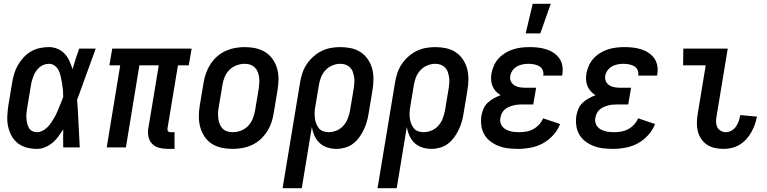

<svg xmlns="http://www.w3.org/2000/svg" viewBox="-20 -776 4040 1011"><path d="M175 8Q146 8 120 1Q94 -6 73.5 -22Q53 -38 40.5 -61.5Q28 -85 22.5 -111Q17 -137 18.5 -165Q20 -193 24 -221L44 -341Q48 -365 55 -388.5Q62 -412 74.5 -433.5Q87 -455 104.5 -474Q122 -493 144 -505.5Q166 -518 190 -523Q214 -528 238 -528Q262 -528 284 -518.5Q306 -509 321 -492.5Q336 -476 345.5 -455Q355 -434 362 -412Q370 -439 378.5 -466Q387 -493 397 -520H484Q459 -453 435 -385Q411 -317 386 -250Q391 -188 393.5 -125.5Q396 -63 400 0H313Q313 -24 312.5 -47.5Q312 -71 313 -95Q301 -76 287.5 -57.5Q274 -39 256 -24Q238 -9 217 -0.5Q196 8 175 8ZM175 -80Q189 -80 203 -87Q217 -94 228.5 -105Q240 -116 248.5 -129Q257 -142 265 -155Q273 -168 279 -182Q285 -196 291 -210Q297 -224 302.5 -238Q308 -252 313 -266Q313 -284 311.5 -301.5Q310 -319 307 -336Q304 -353 300.5 -370Q297 -387 290 -402.5Q283 -418 269.5 -429Q256 -440 238 -440Q225 -440 212 -435.5Q199 -431 188.5 -422Q178 -413 170 -401.5Q162 -390 157 -377.5Q152 -365 148.5 -352.5Q145 -340 143 -327L123 -207Q121 -194 119.5 -180Q118 -166 119 -153Q120 -140 123 -127Q126 -114 132 -103Q138 -92 149.5 -86Q161 -80 175 -80Z M899 8H865Q841 8 819 2.5Q797 -3 782 -18Q767 -33 762 -55Q757 -77 761 -100L816 -432H714L643 0H542L613 -432H556L571 -520H989L974 -432H917L862 -100Q862 -96 862 -92Q862 -88 864.5 -85Q867 -82 871 -81Q875 -80 880 -80H899Z M1205 8Q1175 8 1147 2Q1119 -4 1096 -18.5Q1073 -33 1057.5 -56Q1042 -79 1034.5 -106Q1027 -133 1027 -162.5Q1027 -192 1032 -221L1052 -341Q1056 -366 1065 -391Q1074 -416 1088.5 -438.5Q1103 -461 1123.5 -479Q1144 -497 1168.5 -508Q1193 -519 1218 -523.5Q1243 -528 1268 -528Q1298 -528 1326 -522Q1354 -516 1377 -501.5Q1400 -487 1416 -464Q1432 -441 1439.5 -414Q1447 -387 1446.5 -357.5Q1446 -328 1441 -299L1421 -179Q1417 -154 1408.5 -129Q1400 -104 1385 -81.5Q1370 -59 1350 -41Q1330 -23 1305.5 -12Q1281 -1 1255.5 3.5Q1230 8 1205 8ZM1205 -80Q1227 -80 1248.5 -88Q1270 -96 1286 -112.5Q1302 -129 1310.5 -150.5Q1319 -172 1323 -193L1343 -313Q1345 -328 1345.5 -343Q1346 -358 1344 -372Q1342 -386 1336.5 -399Q1331 -412 1321 -421.5Q1311 -431 1297.5 -435.5Q1284 -440 1269 -440Q1247 -440 1225.5 -432Q1204 -424 1187.5 -407.5Q1171 -391 1162.5 -369.5Q1154 -348 1151 -327L1131 -207Q1128 -192 1128 -177Q1128 -162 1130 -148Q1132 -134 1137.5 -121Q1143 -108 1152.5 -98.5Q1162 -89 1176 -84.5Q1190 -80 1205 -80Z M1468 215 1560 -341Q1564 -366 1572 -390.5Q1580 -415 1594.5 -437Q1609 -459 1629.5 -477.5Q1650 -496 1673.5 -507.5Q1697 -519 1722 -523.5Q1747 -528 1772 -528Q1801 -528 1829 -522Q1857 -516 1879.5 -501Q1902 -486 1917.5 -463Q1933 -440 1940 -413Q1947 -386 1946.5 -357Q1946 -328 1941 -299L1921 -179Q1918 -157 1911.5 -135Q1905 -113 1895 -92Q1885 -71 1871 -52Q1857 -33 1838.5 -19Q1820 -5 1797 1.5Q1774 8 1752 8Q1727 8 1703.5 0.5Q1680 -7 1663 -23Q1646 -39 1636 -61Q1626 -83 1622 -107L1569 215ZM1710 -80Q1731 -80 1752 -88.5Q1773 -97 1788 -114Q1803 -131 1811 -151.5Q1819 -172 1823 -193L1843 -313Q1845 -328 1846 -342.5Q1847 -357 1844.5 -371Q1842 -385 1837.5 -398Q1833 -411 1823 -421Q1813 -431 1800 -435.5Q1787 -440 1772 -440Q1751 -440 1730 -431.5Q1709 -423 1693.5 -406Q1678 -389 1670 -368.5Q1662 -348 1659 -327L1641 -219Q1638 -204 1637 -188Q1636 -172 1637.5 -157Q1639 -142 1644 -128Q1649 -114 1657.5 -102.5Q1666 -91 1680 -85.5Q1694 -80 1710 -80Z M1968 215 2060 -341Q2064 -366 2072 -390.5Q2080 -415 2094.5 -437Q2109 -459 2129.5 -477.5Q2150 -496 2173.5 -507.5Q2197 -519 2222 -523.5Q2247 -528 2272 -528Q2301 -528 2329 -522Q2357 -516 2379.5 -501Q2402 -486 2417.5 -463Q2433 -440 2440 -413Q2447 -386 2446.5 -357Q2446 -328 2441 -299L2421 -179Q2418 -157 2411.5 -135Q2405 -113 2395 -92Q2385 -71 2371 -52Q2357 -33 2338.5 -19Q2320 -5 2297 1.5Q2274 8 2252 8Q2227 8 2203.5 0.5Q2180 -7 2163 -23Q2146 -39 2136 -61Q2126 -83 2122 -107L2069 215ZM2210 -80Q2231 -80 2252 -88.5Q2273 -97 2288 -114Q2303 -131 2311 -151.5Q2319 -172 2323 -193L2343 -313Q2345 -328 2346 -342.5Q2347 -357 2344.5 -371Q2342 -385 2337.5 -398Q2333 -411 2323 -421Q2313 -431 2300 -435.5Q2287 -440 2272 -440Q2251 -440 2230 -431.5Q2209 -423 2193.5 -406Q2178 -389 2170 -368.5Q2162 -348 2159 -327L2141 -219Q2138 -204 2137 -188Q2136 -172 2137.5 -157Q2139 -142 2144 -128Q2149 -114 2157.5 -102.5Q2166 -91 2180 -85.5Q2194 -80 2210 -80Z M2709 8Q2682 8 2656 5Q2630 2 2606.5 -7Q2583 -16 2563 -31Q2543 -46 2530.5 -67.5Q2518 -89 2514.5 -115Q2511 -141 2515 -167Q2518 -185 2526 -203.5Q2534 -222 2548.5 -235.5Q2563 -249 2580.5 -258.5Q2598 -268 2616 -275Q2602 -283 2591 -295Q2580 -307 2573.5 -322.5Q2567 -338 2566 -355.5Q2565 -373 2568 -390Q2572 -411 2581.5 -432Q2591 -453 2606.5 -469.5Q2622 -486 2642 -498Q2662 -510 2683 -516.5Q2704 -523 2725.5 -525.5Q2747 -528 2768 -528Q2791 -528 2813 -525.5Q2835 -523 2856 -516.5Q2877 -510 2895 -498Q2913 -486 2925 -469Q2937 -452 2941 -430Q2945 -408 2941 -385L2940 -378H2840L2841 -381Q2843 -396 2836.5 -409Q2830 -422 2817.5 -428.5Q2805 -435 2790.5 -437.5Q2776 -440 2762 -440Q2747 -440 2731.5 -437Q2716 -434 2702 -426Q2688 -418 2678.5 -404.5Q2669 -391 2667 -376Q2664 -361 2670.5 -347.5Q2677 -334 2689 -326.5Q2701 -319 2716 -316.5Q2731 -314 2746 -314H2803L2788 -226H2731Q2719 -226 2707 -225Q2695 -224 2683.5 -221Q2672 -218 2660 -213Q2648 -208 2638 -199.5Q2628 -191 2622.5 -179.5Q2617 -168 2615 -156Q2612 -143 2615 -131Q2618 -119 2625.5 -109.5Q2633 -100 2643.5 -94.5Q2654 -89 2666 -85.5Q2678 -82 2691 -81Q2704 -80 2717 -80Q2735 -80 2753.5 -83.5Q2772 -87 2789 -96.5Q2806 -106 2819.5 -121Q2833 -136 2840 -153L2929 -123Q2918 -92 2893.5 -65Q2869 -38 2839 -21.5Q2809 -5 2775 1.5Q2741 8 2709 8ZM2748 -600 2785 -756H2880L2825 -600Z M3209 8Q3182 8 3156 5Q3130 2 3106.5 -7Q3083 -16 3063 -31Q3043 -46 3030.5 -67.5Q3018 -89 3014.5 -115Q3011 -141 3015 -167Q3018 -185 3026 -203.5Q3034 -222 3048.5 -235.5Q3063 -249 3080.5 -258.5Q3098 -268 3116 -275Q3102 -283 3091 -295Q3080 -307 3073.5 -322.5Q3067 -338 3066 -355.5Q3065 -373 3068 -390Q3072 -411 3081.5 -432Q3091 -453 3106.5 -469.5Q3122 -486 3142 -498Q3162 -510 3183 -516.5Q3204 -523 3225.5 -525.5Q3247 -528 3268 -528Q3291 -528 3313 -525.5Q3335 -523 3356 -516.5Q3377 -510 3395 -498Q3413 -486 3425 -469Q3437 -452 3441 -430Q3445 -408 3441 -385L3440 -378H3340L3341 -381Q3343 -396 3336.5 -409Q3330 -422 3317.5 -428.5Q3305 -435 3290.5 -437.5Q3276 -440 3262 -440Q3247 -440 3231.5 -437Q3216 -434 3202 -426Q3188 -418 3178.5 -404.5Q3169 -391 3167 -376Q3164 -361 3170.5 -347.5Q3177 -334 3189 -326.5Q3201 -319 3216 -316.5Q3231 -314 3246 -314H3303L3288 -226H3231Q3219 -226 3207 -225Q3195 -224 3183.5 -221Q3172 -218 3160 -213Q3148 -208 3138 -199.5Q3128 -191 3122.5 -179.5Q3117 -168 3115 -156Q3112 -143 3115 -131Q3118 -119 3125.5 -109.5Q3133 -100 3143.5 -94.5Q3154 -89 3166 -85.5Q3178 -82 3191 -81Q3204 -80 3217 -80Q3235 -80 3253.5 -83.5Q3272 -87 3289 -96.5Q3306 -106 3319.5 -121Q3333 -136 3340 -153L3429 -123Q3418 -92 3393.5 -65Q3369 -38 3339 -21.5Q3309 -5 3275 1.5Q3241 8 3209 8Z M3790 8Q3766 8 3743.5 3Q3721 -2 3703 -14Q3685 -26 3672.5 -44.5Q3660 -63 3654.5 -84.5Q3649 -106 3649.5 -130Q3650 -154 3654 -177L3696 -432H3577L3578 -520H3812L3753 -163Q3750 -148 3750.5 -133.5Q3751 -119 3757 -106.5Q3763 -94 3775.5 -87Q3788 -80 3802 -80Q3818 -80 3832.5 -88.5Q3847 -97 3856 -110.5Q3865 -124 3870 -139Q3875 -154 3878 -170L3966 -162Q3962 -141 3954.5 -120Q3947 -99 3936 -79.5Q3925 -60 3909.5 -43Q3894 -26 3874.5 -14Q3855 -2 3833 3Q3811 8 3790 8Z"/></svg>

Font: Iosevka Term Curly Semibold
Style: Italic
Weight: 600
Italic angle: -9°
Designer: Belleve Invis
Foundry: Belleve Invis
Version: Version 32.3.0